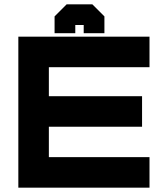

<svg xmlns="http://www.w3.org/2000/svg" viewBox="-20 -870 778 890"><path d="M65 0V-700H673V-558.5H206.5V-424H638.5V-282.5H206.5V-141.5H673V0ZM408 -850 464 -794V-716H368V-754H329V-716H233V-794L289 -850Z"/></svg>

Font: Tourney Expanded Black
Style: Regular
Weight: 900
Width: 7
Designer: Tyler Finck
Foundry: Etcetera Type Co
Version: Version 1.010; ttfautohint (v1.8.3)